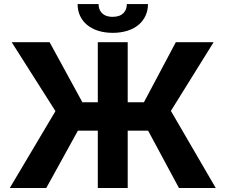

<svg xmlns="http://www.w3.org/2000/svg" viewBox="-20 -938 1125 958"><path d="M617.2 -727.3H468V-427.9H391L227.6 -727.3H38.4L256.7 -383.5L28.8 0H210.9L368.6 -285.9H468V0H617.2V-285.9H719.1L872.9 0H1056.5L832.7 -384.6L1045.8 -727.3H857.2L698.2 -427.9H617.2ZM367.2 -917.6C367.2 -831.7 435 -774.1 542.6 -774.1C650.2 -774.1 718 -831.7 718.4 -917.6H612.9C612.9 -884.2 593 -854 542.6 -854C490.8 -854 471.6 -884.9 471.9 -917.6Z"/></svg>

Font: Margiela Sans
Style: Bold
Weight: 700
Designer: Stefan Endress, Andreas Faust
Version: Version 1.100;FEAKit 1.0